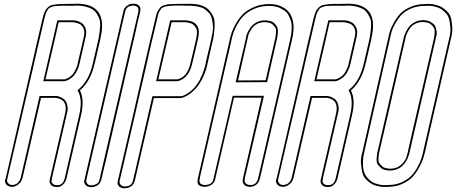

<svg xmlns="http://www.w3.org/2000/svg" viewBox="-20 -815 2465 1038"><path d="M330 -386Q347 -391 360.5 -401.5Q374 -412 381.5 -425.5Q389 -439 393 -448.5Q397 -458 399 -467L400 -472L432 -611Q435 -623 435 -628Q435 -630 435.5 -634Q436 -638 436 -640Q435 -658 426.5 -670.5Q418 -683 405.5 -687.5Q393 -692 385.5 -693.5Q378 -695 371 -695H370H297L279 -614L226 -386H284ZM382 -794Q384 -794 388 -794.5Q392 -795 394 -795Q567 -795 523 -608L522 -602V-601V-602V-601L494 -480Q493 -476 491 -469Q470 -376 412 -326Q438 -277 418 -192L340 148Q335 168 324 179.5Q313 191 304.5 193.5Q296 196 289 196H287Q265 196 256 185Q247 174 248 163L250 152L332 -202Q349 -277 282 -286H202L102 146Q99 156 94 165.5Q89 175 75 185Q61 195 43 195Q41 195 38.5 194.5Q36 194 28.5 192Q21 190 17 185.5Q13 181 9 173.5Q5 166 9 154L12 144L87 -182L151 -460L154 -472L151 -460L154 -472L175 -565Q176 -566 197 -659Q198 -661 198 -663L210 -715Q215 -735 220 -747.5Q225 -760 233.5 -769.5Q242 -779 250 -783.5Q258 -788 276 -790.5Q294 -793 309.5 -793.5Q325 -794 357 -794ZM331 -376H329H214L290 -705H374Q379 -705 385 -704.5Q391 -704 402.5 -700Q414 -696 422.5 -690Q431 -684 438 -671.5Q445 -659 446 -643Q446 -639 445.5 -635Q445 -631 445 -630Q445 -624 442 -611L409 -467Q407 -458 403 -447.5Q399 -437 390.5 -422Q382 -407 366.5 -394.5Q351 -382 331 -376ZM380 -784H355Q353 -784 349 -784Q325 -784 314.5 -784Q304 -784 288.5 -783Q273 -782 267.5 -780.5Q262 -779 253 -775Q244 -771 241.5 -767Q239 -763 234 -755Q229 -747 226.5 -738Q224 -729 220 -715L161 -460L164 -472L19 154Q16 167 23.5 175Q31 183 36.5 184Q42 185 45 185Q80 185 92 146L194 -296H285H286Q294 -295 302 -292Q310 -289 320.5 -282.5Q331 -276 336.5 -266Q342 -256 345 -240Q348 -224 342 -202L260 152Q261 154 259 161.5Q257 169 264.5 177.5Q272 186 289 186H291Q321 186 330 148L408 -192Q427 -274 403 -320L399 -327L406 -333Q461 -380 481 -469L512 -602V-601L513 -608Q520 -646 521.5 -674Q523 -702 513.5 -722Q504 -742 492.5 -754Q481 -766 462.5 -773Q444 -780 427.5 -782.5Q411 -785 391 -785Q391 -785 387 -784.5Q383 -784 380 -784Z M633 -693 636 -707 639 -719 647 -754Q651 -772 664 -782Q677 -792 688 -794L700 -795Q722 -795 731.5 -784.5Q741 -774 739 -763L738 -752L730 -719L725 -698L724 -693L715 -652L552 54L542 95L541 99L536 121L528 155Q528 157 527 159.5Q526 162 522.5 169.5Q519 177 513 182.5Q507 188 496 192.5Q485 197 471 197Q469 197 466.5 196.5Q464 196 456.5 194Q449 192 445 187.5Q441 183 437 175.5Q433 168 437 156L445 121ZM447 156Q444 169 451 177Q458 185 463.5 186Q469 187 473 187Q484 187 493 183.5Q502 180 506.5 176.5Q511 173 514 167Q517 161 517.5 159.5Q518 158 518 156V155L728 -752V-753Q728 -755 728.5 -757Q729 -759 728.5 -764.5Q728 -770 725.5 -774Q723 -778 716 -781.5Q709 -785 697 -785Q697 -785 696 -785Q695 -785 692.5 -784.5Q690 -784 688 -783.5Q686 -783 682.5 -782Q679 -781 676 -779.5Q673 -778 670 -775.5Q667 -773 664.5 -770Q662 -767 660 -763Q658 -759 657 -754Z M1101 -466Q1098 -454 1094 -440Q1090 -426 1079.5 -402Q1069 -378 1055.5 -358Q1042 -338 1019.5 -318Q997 -298 970 -288Q962 -285 957 -285H812L723 101L722 106L717 127L709 162Q708 163 707.5 166Q707 169 703 176Q699 183 693.5 188.5Q688 194 676.5 198.5Q665 203 651 203Q649 203 646.5 203Q644 203 637 200.5Q630 198 625 194Q620 190 617 182Q614 174 617 162L625 128L628 115L631 102L696 -178L697 -182L757 -446L789 -584Q791 -596 796 -613Q800 -631 807 -659Q807 -661 808 -663L820 -715Q824 -731 827 -741.5Q830 -752 836.5 -761Q843 -770 847 -775.5Q851 -781 862.5 -785Q874 -789 881 -790.5Q888 -792 907 -793Q926 -794 938.5 -794Q951 -794 979 -794Q988 -794 992 -794Q1003 -795 1020 -794Q1034 -793 1047.5 -791Q1061 -789 1078 -782Q1095 -775 1107 -763.5Q1119 -752 1129.5 -733Q1140 -714 1140.5 -687.5Q1141 -661 1136 -624Q1135 -616 1133 -608L1132 -601V-602L1130 -594V-593L1129 -591L1104 -480Q1103 -475 1101 -466ZM1007 -463 1026 -542 1040 -602Q1044 -622 1045 -639Q1045 -640 1045 -640Q1045 -656 1037.5 -667.5Q1030 -679 1022 -684Q1014 -689 1003 -691.5Q992 -694 987.5 -694.5Q983 -695 980 -695Q978 -695 977 -695H908L836 -386H894H940Q990 -399 1007 -463ZM1007 -463ZM1007 -463ZM1091 -466 1093 -479V-480L1120 -594Q1120 -595 1120.5 -596.5Q1121 -598 1121 -600Q1122 -602 1122.5 -603.5Q1123 -605 1123 -606Q1123 -607 1123 -608Q1125 -616 1126 -623Q1133 -653 1131 -676.5Q1129 -700 1124.5 -717Q1120 -734 1109 -745.5Q1098 -757 1088 -764.5Q1078 -772 1064 -776Q1050 -780 1039.5 -781.5Q1029 -783 1017 -784Q1001 -785 990 -784Q981 -784 965 -785Q939 -785 928 -785Q917 -785 900.5 -783.5Q884 -782 878.5 -781Q873 -780 863.5 -776Q854 -772 851.5 -768Q849 -764 843.5 -755.5Q838 -747 835.5 -738Q833 -729 830 -715L818 -663Q817 -663 817 -661.5Q817 -660 817 -659Q810 -630 806 -613L799 -585V-584Q794 -561 783.5 -516.5Q773 -472 768 -447Q757 -401 737 -313.5Q717 -226 707 -182L641 102Q641 103 640 105.5Q639 108 638.5 110.5Q638 113 638 115L635 128Q634 133 631 145Q628 157 627 162Q624 175 631.5 183Q639 191 644.5 192Q650 193 654 193Q665 193 674 190Q683 187 687 183Q691 179 694 173.5Q697 168 697.5 166Q698 164 698 162H699Q700 156 702.5 145Q705 134 707 126Q708 123 709.5 116.5Q711 110 712 106L713 101L804 -295H814Q819 -295 826.5 -295Q834 -295 855 -295Q876 -295 893.5 -295Q911 -295 930.5 -295Q950 -295 960 -295Q962 -295 969 -297Q999 -309 1023 -333Q1047 -357 1060.5 -384.5Q1074 -412 1080.5 -431Q1087 -450 1091 -466ZM1017 -463Q998 -391 941 -376H939H892H824L900 -705H979H980H981Q985 -705 990.5 -704.5Q996 -704 1008 -701Q1020 -698 1029.5 -692.5Q1039 -687 1047 -674Q1055 -661 1055 -643Q1055 -643 1055 -641H1056L1055 -640Q1055 -623 1050 -602L1036 -542Z M1416 -381 1469 -612Q1472 -632 1472.5 -646Q1473 -660 1466 -669Q1459 -678 1453 -683.5Q1447 -689 1437 -691.5Q1427 -694 1422 -694.5Q1417 -695 1412 -695H1410Q1387 -695 1369.5 -685.5Q1352 -676 1342 -661.5Q1332 -647 1327 -636Q1322 -625 1320 -614L1319 -608L1267 -380ZM1435 -793H1439Q1445 -793 1451.5 -792.5Q1458 -792 1469.5 -790Q1481 -788 1491.5 -784Q1502 -780 1514 -773Q1526 -766 1535.5 -756.5Q1545 -747 1552.5 -732.5Q1560 -718 1564 -700Q1568 -682 1567 -656.5Q1566 -631 1559 -602L1386 147Q1383 162 1375.5 172.5Q1368 183 1359.5 187.5Q1351 192 1345 193.5Q1339 195 1334 195H1332Q1310 195 1300.5 184Q1291 173 1292 162L1293 151L1394 -287H1245L1144 151Q1144 153 1143.5 156Q1143 159 1139 166.5Q1135 174 1129 179.5Q1123 185 1111.5 190Q1100 195 1085 195H1084Q1080 195 1074.5 194Q1069 193 1061 189.5Q1053 186 1049.5 177Q1046 168 1049 154L1051 144L1222 -600Q1222 -602 1223 -607Q1227 -623 1233 -640.5Q1239 -658 1255.5 -687.5Q1272 -717 1293.5 -738.5Q1315 -760 1352.5 -776.5Q1390 -793 1435 -793ZM1424 -371 1254 -370 1309 -606Q1309 -610 1310 -614Q1312 -625 1317.5 -637.5Q1323 -650 1334.5 -666.5Q1346 -683 1366.5 -694Q1387 -705 1413 -705H1415Q1420 -705 1426 -704Q1432 -703 1442.5 -700.5Q1453 -698 1460 -692Q1467 -686 1474.5 -675.5Q1482 -665 1482.5 -649.5Q1483 -634 1479 -612ZM1433 -783Q1390 -783 1355 -767.5Q1320 -752 1299.5 -732Q1279 -712 1263.5 -684Q1248 -656 1242.5 -639.5Q1237 -623 1233 -607L1232 -600L1061 143L1060 154H1059Q1057 164 1059.5 171Q1062 178 1068 180.5Q1074 183 1078.5 184Q1083 185 1086 185H1087Q1127 185 1134 154V152L1238 -297H1407L1303 151Q1304 153 1302.5 160.5Q1301 168 1309 176.5Q1317 185 1334 185H1336Q1367 185 1376 147L1549 -602Q1556 -633 1557 -659.5Q1558 -686 1552 -704Q1546 -722 1538 -736Q1530 -750 1517.5 -758Q1505 -766 1494 -771.5Q1483 -777 1470.5 -779.5Q1458 -782 1451 -782.5Q1444 -783 1437 -783Z M1795 -386Q1812 -391 1825.5 -401.5Q1839 -412 1846.5 -425.5Q1854 -439 1858 -448.5Q1862 -458 1864 -467L1865 -472L1897 -611Q1900 -623 1900 -628Q1900 -630 1900.5 -634Q1901 -638 1901 -640Q1900 -658 1891.5 -670.5Q1883 -683 1870.5 -687.5Q1858 -692 1850.5 -693.5Q1843 -695 1836 -695H1835H1762L1744 -614L1691 -386H1749ZM1847 -794Q1849 -794 1853 -794.5Q1857 -795 1859 -795Q2032 -795 1988 -608L1987 -602V-601V-602V-601L1959 -480Q1958 -476 1956 -469Q1935 -376 1877 -326Q1903 -277 1883 -192L1805 148Q1800 168 1789 179.5Q1778 191 1769.5 193.5Q1761 196 1754 196H1752Q1730 196 1721 185Q1712 174 1713 163L1715 152L1797 -202Q1814 -277 1747 -286H1667L1567 146Q1564 156 1559 165.5Q1554 175 1540 185Q1526 195 1508 195Q1506 195 1503.5 194.5Q1501 194 1493.5 192Q1486 190 1482 185.5Q1478 181 1474 173.5Q1470 166 1474 154L1477 144L1552 -182L1616 -460L1619 -472L1616 -460L1619 -472L1640 -565Q1641 -566 1662 -659Q1663 -661 1663 -663L1675 -715Q1680 -735 1685 -747.5Q1690 -760 1698.5 -769.5Q1707 -779 1715 -783.5Q1723 -788 1741 -790.5Q1759 -793 1774.5 -793.5Q1790 -794 1822 -794ZM1796 -376H1794H1679L1755 -705H1839Q1844 -705 1850 -704.5Q1856 -704 1867.5 -700Q1879 -696 1887.5 -690Q1896 -684 1903 -671.5Q1910 -659 1911 -643Q1911 -639 1910.5 -635Q1910 -631 1910 -630Q1910 -624 1907 -611L1874 -467Q1872 -458 1868 -447.5Q1864 -437 1855.5 -422Q1847 -407 1831.5 -394.5Q1816 -382 1796 -376ZM1845 -784H1820Q1818 -784 1814 -784Q1790 -784 1779.5 -784Q1769 -784 1753.5 -783Q1738 -782 1732.5 -780.5Q1727 -779 1718 -775Q1709 -771 1706.5 -767Q1704 -763 1699 -755Q1694 -747 1691.5 -738Q1689 -729 1685 -715L1626 -460L1629 -472L1484 154Q1481 167 1488.5 175Q1496 183 1501.5 184Q1507 185 1510 185Q1545 185 1557 146L1659 -296H1750H1751Q1759 -295 1767 -292Q1775 -289 1785.5 -282.5Q1796 -276 1801.5 -266Q1807 -256 1810 -240Q1813 -224 1807 -202L1725 152Q1726 154 1724 161.5Q1722 169 1729.5 177.5Q1737 186 1754 186H1756Q1786 186 1795 148L1873 -192Q1892 -274 1868 -320L1864 -327L1871 -333Q1926 -380 1946 -469L1977 -602V-601L1978 -608Q1985 -646 1986.5 -674Q1988 -702 1978.5 -722Q1969 -742 1957.5 -754Q1946 -766 1927.5 -773Q1909 -780 1892.5 -782.5Q1876 -785 1856 -785Q1856 -785 1852 -784.5Q1848 -784 1845 -784Z M2080 -614Q2081 -618 2082 -623Q2085 -639 2091 -655Q2097 -671 2112 -697.5Q2127 -724 2147 -744Q2167 -764 2201.5 -778.5Q2236 -793 2277 -793Q2283 -794 2292 -794Q2304 -794 2315.5 -792.5Q2327 -791 2343.5 -786.5Q2360 -782 2372.5 -773.5Q2385 -765 2399 -751Q2413 -737 2418 -717Q2423 -697 2425 -668.5Q2427 -640 2417 -602L2296 -75L2279 2Q2278 6 2276 13Q2272 30 2265.5 48.5Q2259 67 2243.5 95Q2228 123 2208 143.5Q2188 164 2154 179.5Q2120 195 2079 195Q2073 196 2064 196Q2052 196 2040.5 194.5Q2029 193 2012.5 188.5Q1996 184 1983.5 175.5Q1971 167 1957.5 153Q1944 139 1939 119Q1934 99 1931.5 70.5Q1929 42 1940 4ZM2091 97Q2126 97 2149 75.5Q2172 54 2178 32L2184 10L2203 -75L2327 -612Q2330 -632 2330 -646Q2330 -660 2322.5 -669.5Q2315 -679 2308.5 -684.5Q2302 -690 2291.5 -692.5Q2281 -695 2276 -695.5Q2271 -696 2267 -696H2266Q2244 -696 2226 -687Q2208 -678 2198.5 -665Q2189 -652 2182.5 -639Q2176 -626 2174 -617L2172 -608L2079 -202L2029 14Q2026 34 2026 48Q2026 62 2034 71.5Q2042 81 2048 86Q2054 91 2064.5 93.5Q2075 96 2080 96.5Q2085 97 2090 97ZM2090 -614 1950 4Q1942 39 1942 67Q1942 95 1948 113.5Q1954 132 1966 146Q1978 160 1990 167.5Q2002 175 2017.5 179.5Q2033 184 2044 185Q2055 186 2066 186L2080 185H2081Q2119 185 2151 170.5Q2183 156 2202 137Q2221 118 2235.5 91.5Q2250 65 2256 47.5Q2262 30 2266 13L2286 -75L2407 -602Q2417 -638 2415 -665Q2413 -692 2408 -711.5Q2403 -731 2390 -744.5Q2377 -758 2365.5 -765.5Q2354 -773 2338 -777.5Q2322 -782 2311.5 -783Q2301 -784 2290 -784L2276 -783H2275Q2236 -783 2204 -769.5Q2172 -756 2153.5 -737.5Q2135 -719 2120.5 -694Q2106 -669 2100.5 -653.5Q2095 -638 2092 -623ZM2088 107H2087Q2082 107 2076.5 106.5Q2071 106 2059.5 103Q2048 100 2041 94Q2034 88 2025 78Q2016 68 2016 52Q2016 36 2019 14L2162 -608Q2163 -612 2164.5 -618.5Q2166 -625 2174 -642Q2182 -659 2192.5 -672Q2203 -685 2223 -695.5Q2243 -706 2268 -706H2269Q2273 -706 2277.5 -705.5Q2282 -705 2291 -703Q2300 -701 2307 -697Q2314 -693 2322.5 -686.5Q2331 -680 2334.5 -670Q2338 -660 2340.5 -645.5Q2343 -631 2337 -612L2194 10Q2193 12 2192.5 15.5Q2192 19 2188.5 29Q2185 39 2180.5 48Q2176 57 2167 68.5Q2158 80 2148 88Q2138 96 2122 101.5Q2106 107 2088 107Z"/></svg>

Font: Soda Fountain
Style: OutlineOblique
Weight: 400
Version: Version 1.0